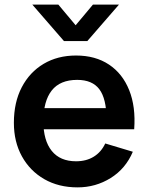

<svg xmlns="http://www.w3.org/2000/svg" viewBox="-20 -795 642 830"><path d="M119.8 -775H232.3L307 -685.8L381.7 -775H494.2L357.5 -617.5H256.5ZM315.3 15Q233.4 15 171.5 -20.5Q109.6 -56.1 74.8 -119Q40 -182 40 -264.2Q40 -352.7 74.1 -417.9Q108.2 -483.2 168.7 -519.1Q229.2 -555 308.7 -555Q392.4 -555 451.2 -515.8Q509.9 -476.7 538.5 -405.2Q567.2 -333.7 560.1 -236.3H440.5V-280.3Q440 -368.5 409.5 -409.1Q379 -449.7 313.7 -449.7Q239.8 -449.7 203.6 -403.8Q167.5 -358 167.5 -270Q167.5 -187.8 203.6 -142.8Q239.8 -97.8 308.7 -97.8Q353.2 -97.8 385.3 -117.7Q417.5 -137.5 435 -174.8L554.2 -139Q523.2 -65.8 458.4 -25.4Q393.5 15 315.3 15ZM129.5 -236.3V-327.5H501.2V-236.3Z"/></svg>

Font: Manrope ExtraLight
Style: Regular
Weight: 200
Designer: Mikhail Sharanda
Foundry: Mikhail Sharanda
Version: Version 4.505